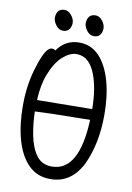

<svg xmlns="http://www.w3.org/2000/svg" viewBox="-96 -928 693 1006"><g transform="rotate(10 250.0 -425.0)"><path d="M244 18Q173 18 127 -28.5Q81 -75 58.5 -155Q36 -235 36 -337Q36 -456 70 -555Q102 -657 134 -657Q147 -657 153 -650Q197 -713 271 -713Q334 -713 377 -667.5Q420 -622 442.5 -543Q465 -464 465 -363Q465 -210 412 -96Q355 18 244 18ZM397 -382Q396 -491 368 -564Q335 -651 267 -651Q232 -651 194.5 -618Q157 -585 130 -516Q108 -460 104 -378H115Q363 -380 383 -381Q386 -381 397 -382ZM103 -317Q105 -250 116 -193Q129 -127 158 -87.5Q187 -48 240 -48Q385 -48 396 -324Q362 -324 349 -323Q173 -321 103 -317ZM174 -759Q152 -759 136.5 -780Q121 -801 121 -820Q123 -868 165 -868Q185 -868 201.5 -848Q218 -828 218 -806Q214 -759 174 -759ZM339 -759Q316 -759 300.5 -780Q285 -801 285 -820Q288 -868 330 -868Q350 -868 366 -848Q382 -828 382 -806Q379 -759 339 -759Z"/></g></svg>

Font: Moon Stars Kai HW
Style: Regular
Weight: 400
Designer: GuiWonder
Version: Version 1.101